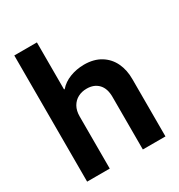

<svg xmlns="http://www.w3.org/2000/svg" viewBox="-177 -872 925 991"><g transform="rotate(-30 285.5 -376.0)"><path d="M53.7 -752H188.5V-471.7H192.4Q217.3 -500.5 256.3 -515.6Q295.4 -530.8 340.8 -531.2Q399.4 -531.2 439.9 -506.1Q480.5 -481 500.7 -438Q521 -395 520.5 -340.8V0H385.7V-311.5Q386.2 -362.8 360.6 -389.9Q335 -417 291 -417Q261.7 -417 238.8 -404.8Q215.8 -392.6 202.1 -368.7Q188.5 -344.7 188.5 -310.5V0H53.7Z"/></g></svg>

Font: Reddit Sans Fudge
Style: Bold
Weight: 700
Designer: Stephen Hutchings
Foundry: Reddit
Version: Version 1.013